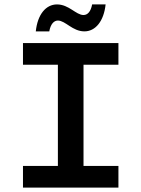

<svg xmlns="http://www.w3.org/2000/svg" viewBox="-20 -849 639 869"><path d="M84 0H516V-98H358V-556H516V-654H84V-556H242V-98H84ZM362 -707C412 -707 450 -753 458 -829H397C391 -796 376 -781 358 -781C324 -781 292 -829 238 -829C188 -829 150 -784 142 -707H203C209 -740 224 -756 242 -756C276 -756 308 -707 362 -707Z"/></svg>

Font: Source Code Pro Semibold
Style: Regular
Weight: 600
Monospace: yes
Designer: Paul D. Hunt
Foundry: Adobe Systems Incorporated
Version: Version 1.017;PS 1.000;hotconv 1.0.70;makeotf.lib2.5.5900